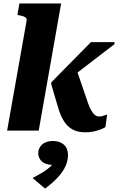

<svg xmlns="http://www.w3.org/2000/svg" viewBox="-20 -755 682 1110"><path d="M480.8 -182.6 420.6 -358.4 345 -271.2Q394.4 -309.8 444.1 -347.9Q493.8 -386 543.2 -424.1Q592.6 -462.2 642 -499.8V-511.6H505.8Q468.2 -473.2 429.8 -434.5Q391.4 -395.8 353.5 -357.1Q315.6 -318.4 277 -279.4L276 -268.4L316.6 -131.2Q330 -85 350.5 -53.2Q371 -21.4 401 -5.7Q431 10 473 10Q498.4 10 520.8 5.3Q543.2 0.6 561.2 -6.5Q579.2 -13.6 589.4 -19.8L599.4 -92.8Q596.4 -92 588.7 -89.2Q581 -86.4 571.6 -84Q562.2 -81.6 551.8 -81.6Q542.4 -81.6 533.1 -87.2Q523.8 -92.8 515.3 -104.8Q506.8 -116.8 498.1 -135.9Q489.4 -155 480.8 -182.6ZM21.2 0H203.8L333.4 -735H92.2L80.6 -668.6L90.4 -666.6Q106.8 -663.8 116.8 -660Q126.8 -656.2 131.3 -650Q135.8 -643.8 133.4 -633ZM240.6 335.2 168.4 274.2Q201 257 227.4 241Q253.8 225 271.4 208Q289 191 293.8 171.4Q297.8 167.4 302.2 170.1Q306.6 172.8 309.3 178.2Q312 183.6 309.2 189.6Q306.2 193.2 300.3 195.8Q294.4 198.4 287.4 198.4Q244 198.4 222.5 178.8Q201 159.2 201 130.6Q201 101.8 223 80.9Q245 60 285.8 60Q325.8 60 349.5 81.7Q373.2 103.4 373.2 141.6Q373.2 172.6 359.3 204.3Q345.4 236 315.9 268.6Q286.4 301.2 240.6 335.2Z"/></svg>

Font: Roboto Serif 20pt
Style: Italic
Weight: 400
Italic angle: -10°
Designer: Greg Gazdowicz
Foundry: Commercial Type
Version: Version 1.008